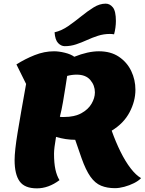

<svg xmlns="http://www.w3.org/2000/svg" viewBox="-20 -1006 793 1052"><path d="M182 26Q115 26 87.5 -12.5Q60 -51 60 -129Q60 -179 76.5 -279.5Q93 -380 123 -546L70 -653Q117 -683 170 -704Q223 -725 276 -725Q303 -725 335.5 -717Q368 -709 387 -695Q462 -725 522 -725Q587 -725 631.5 -695Q676 -665 699 -617Q722 -569 722 -514Q722 -452 690 -391Q658 -330 592 -290Q614 -228 640.5 -174.5Q667 -121 696 -83.5Q725 -46 753 -30Q739 -15 714 -2.5Q689 10 661 17.5Q633 25 610 25Q567 25 534 11.5Q501 -2 475.5 -38Q450 -74 427 -139L392 -240Q340 -240 287 -256Q276 -192 276 -164Q276 -113 283.5 -78Q291 -43 306 -19Q246 26 182 26ZM331 -365Q388 -365 425.5 -385.5Q463 -406 481.5 -437.5Q500 -469 500 -500Q500 -538 475 -567.5Q450 -597 400 -597Q374 -597 348 -590Q344 -563 338 -525.5Q332 -488 325 -446.5Q318 -405 308 -366Q313 -365 318.5 -365Q324 -365 331 -365ZM335 -753Q315 -753 298.5 -770Q282 -787 279 -829Q318 -838 354.5 -863.5Q391 -889 425.5 -917Q460 -945 493 -965.5Q526 -986 559 -986Q582 -986 598.5 -965.5Q615 -945 615 -891Q615 -874 612.5 -855Q610 -836 605 -818Q600 -819 593.5 -819.5Q587 -820 582 -820Q548 -820 517 -810Q486 -800 456.5 -786.5Q427 -773 397 -763Q367 -753 335 -753Z"/></svg>

Font: Lemon
Style: Regular
Weight: 400
Designer: Eduardo Rodriguez Tunni
Foundry: Eduardo Rodriguez Tunni
Version: Version 1.003; ttfautohint (v1.8.4.7-5d5b);gftools[0.9.24]